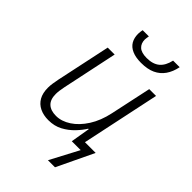

<svg xmlns="http://www.w3.org/2000/svg" viewBox="-271 -843 1115 1115"><g transform="rotate(45 287.0 -285.5)"><path d="M353 176 446 0H373L393 -119H389Q372 -91 343.5 -61Q315 -31 277 -10.5Q239 10 190 10Q149 10 118.5 -5Q88 -20 71.5 -49Q55 -78 55 -122Q55 -139 58 -158.5Q61 -178 65 -198L136 -532H193L121 -191Q117 -172 115 -156Q113 -140 113 -128Q113 -83 136.5 -61Q160 -39 204 -39Q249 -39 293.5 -68Q338 -97 372.5 -151Q407 -205 423 -280L477 -532H533L431 -50H519L411 176ZM335 -606Q291 -606 261.5 -619Q232 -632 218 -656Q204 -680 204 -714Q204 -722 205.5 -732Q207 -742 208 -747H259Q258 -739 256.5 -732Q255 -725 255 -718Q255 -686 275 -667.5Q295 -649 339 -649Q389 -649 418 -673Q447 -697 458 -747H512Q503 -702 481 -670.5Q459 -639 423.5 -622.5Q388 -606 335 -606Z"/></g></svg>

Font: Noto Sans Display Light
Style: Italic
Weight: 300
Italic angle: -12°
Designer: Monotype Design Team
Foundry: Monotype Imaging Inc.
Version: Version 2.003